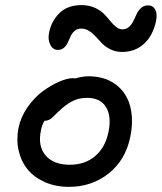

<svg xmlns="http://www.w3.org/2000/svg" viewBox="-20 -725 629 747"><path d="M205.1 -530.8Q185.5 -530.8 175.5 -551.3Q165.5 -571.8 170.9 -597.2Q179.2 -642.1 210.9 -673.6Q242.7 -705.1 296.9 -705.1Q325.2 -705.1 347.7 -695.3Q370.1 -685.5 383.5 -671.9Q397 -658.2 408.2 -644.3Q419.4 -630.4 431.4 -620.6Q443.4 -610.8 456.1 -610.8Q471.2 -610.8 481.9 -620.4Q492.7 -629.9 499 -643.6Q505.4 -657.2 512 -671.1Q518.6 -685.1 529.5 -694.6Q540.5 -704.1 556.2 -704.1Q575.2 -704.1 584 -687.7Q592.8 -671.4 586.9 -642.1Q574.7 -585.9 540 -554.4Q505.4 -522.9 455.1 -522.9Q431.2 -522.9 411.4 -532.2Q391.6 -541.5 378.4 -554.9Q365.2 -568.4 353.3 -581.8Q341.3 -595.2 326.9 -604.5Q312.5 -613.8 295.9 -613.8Q280.8 -613.8 270.8 -605.2Q260.7 -596.7 255.1 -584.5Q249.5 -572.3 244.1 -560.1Q238.8 -547.9 229 -539.3Q219.2 -530.8 205.1 -530.8ZM248 2Q196.3 2 154.8 -16.4Q113.3 -34.7 87.9 -65.4Q62.5 -96.2 52.7 -138.2Q43 -180.2 51.8 -226.1Q60.5 -269.5 87.2 -307.9Q113.8 -346.2 146.2 -369.9Q178.7 -393.6 210.2 -407.2Q241.7 -420.9 264.2 -420.9Q265.6 -420.9 268.6 -420.4Q271.5 -419.9 272.9 -419.9Q301.8 -428.2 323.2 -428.2Q387.7 -428.2 429.9 -396.7Q472.2 -365.2 486.3 -312Q500.5 -258.8 486.8 -191.9Q468.3 -102.1 402.6 -50Q336.9 2 248 2ZM139.2 -216.8Q126.5 -157.2 157.2 -120.6Q188 -84 252 -84Q310.1 -84 349.9 -117.4Q389.6 -150.9 401.9 -210.9Q414.6 -272 392.6 -308.1Q370.6 -344.2 319.8 -344.2Q290.5 -344.2 268.8 -334.7Q247.1 -325.2 223.1 -305.2Q212.9 -296.4 201.2 -284.9Q189.5 -273.4 184.1 -268.1Q178.7 -262.7 170.7 -258.8Q162.6 -254.9 152.8 -254.9Q141.6 -234.9 139.2 -216.8Z"/></svg>

Font: Shantell Sans Irregular Bouncy
Style: Italic
Weight: 400
Italic angle: -11.31°
Designer: Stephen Nixon, Anya Danilova, Shantell Martin
Foundry: Arrow Type
Version: Version 1.006;[9816181b4]